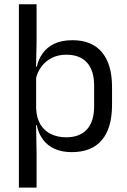

<svg xmlns="http://www.w3.org/2000/svg" viewBox="-20 -682 577 874"><path d="M306.5 10.5Q261.5 10.5 228.5 -4.5Q195.5 -19.5 175 -47.5Q154.5 -75.5 147.5 -112.5H121L144.5 -188.5Q146.5 -144.5 164.2 -115.2Q182 -86 212.5 -71.5Q243 -57 281.5 -57Q343 -57 375.8 -93Q408.5 -129 408.5 -198.5V-292Q408.5 -361 376 -397Q343.5 -433 281.5 -433Q244.5 -433 216 -418.5Q187.5 -404 168.8 -379Q150 -354 143 -322L123 -378.5H147.5Q155 -412 174.2 -439.2Q193.5 -466.5 227 -482.8Q260.5 -499 310 -499Q398 -499 444 -444.2Q490 -389.5 490 -285.5V-204.5Q490 -99.5 443.8 -44.5Q397.5 10.5 306.5 10.5ZM146.5 172H66V-662.5H146.5V-490.5L144 -370.5L144.5 -343.5V-140.5L144 -123.5L146.5 13.5Z"/></svg>

Font: Anek Malayalam
Style: Regular
Weight: 400
Version: Version 1.003